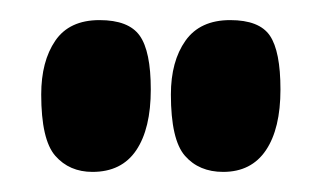

<svg xmlns="http://www.w3.org/2000/svg" viewBox="-20 -720 320 191"><path d="M72 -549Q49 -549 35 -565Q21 -581 21 -626Q21 -659 35 -679.5Q49 -700 79 -700Q108 -700 119 -684.5Q130 -669 130 -631Q130 -592 115.5 -570.5Q101 -549 72 -549ZM202 -549Q178 -549 164 -565Q150 -581 150 -626Q150 -659 164.5 -679.5Q179 -700 209 -700Q238 -700 248.5 -684.5Q259 -669 259 -631Q259 -592 244.5 -570.5Q230 -549 202 -549Z"/></svg>

Font: Yanone Kaffeesatz ExtraLight
Style: Regular
Weight: 200
Designer: Yanone (Cyrillic: Daniel Pouzeot, Huerta Tipografica, and Cyreal)
Foundry: Yanone
Version: Version 2.003